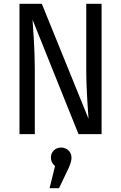

<svg xmlns="http://www.w3.org/2000/svg" viewBox="-20 -709 640 1015"><path d="M395 0H517V-689H436V-344C436 -220 447 -109 448 -81L201 -689H83V0H164V-345C164 -451 154 -575 152 -605ZM303 71C273 71 249 93 249 124C249 142 257 158 271 169L242 286H292L343 179C353 156 358 141 358 124C358 94 334 71 303 71Z"/></svg>

Font: FiraMono Nerd Font
Style: Regular
Weight: 400
Designer: Carrois Corporate & Edenspiekermann AG
Foundry: Carrois Corporate GbR & Edenspiekermann AG
Version: Version 003.206;Nerd Fonts 3.3.0